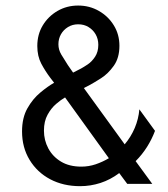

<svg xmlns="http://www.w3.org/2000/svg" viewBox="-20 -653 596 682"><path d="M264.6 8.3Q204.9 8.3 158.3 -16.3Q111.8 -41 85.1 -85.1Q58.3 -129.2 58.3 -186.1Q58.3 -234.7 77.4 -268.4Q96.5 -302.1 123.3 -324.3Q150 -346.5 172.2 -359L158.3 -377.1Q141 -400 126.7 -426.7Q112.5 -453.5 112.5 -489.6Q112.5 -530.6 131.9 -562.8Q151.4 -595.1 184.4 -614.2Q217.4 -633.3 257.6 -633.3Q297.9 -633.3 331.2 -614.2Q364.6 -595.1 384.4 -562.8Q404.2 -530.6 404.2 -490.3Q404.2 -447.2 384 -419.1Q363.9 -391 339.2 -375.3Q314.6 -359.7 300.7 -352.1L277.8 -340.3L422.9 -140.3Q445.1 -166.7 458.7 -198.6Q472.2 -230.6 475 -264.6L530.6 -188.2Q519.4 -158.3 502.1 -130.9Q484.7 -103.5 461.8 -80.6L520.8 0H431.9L403.5 -38.2Q372.2 -14.6 336.8 -3.1Q301.4 8.3 264.6 8.3ZM268.8 -61.1Q295.1 -61.1 319.8 -69.4Q344.4 -77.8 366.7 -91L211.1 -306.9Q196.5 -298.6 179.2 -283.7Q161.8 -268.8 149 -245.5Q136.1 -222.2 136.1 -188.9Q136.1 -154.9 151.7 -125.7Q167.4 -96.5 196.9 -78.8Q226.4 -61.1 268.8 -61.1ZM239.6 -395.1 268.1 -409.7Q277.1 -414.6 291.7 -424.3Q306.2 -434 317.7 -451.4Q329.2 -468.8 329.2 -493.8Q329.2 -514.6 319.8 -530.9Q310.4 -547.2 294.4 -556.9Q278.5 -566.7 257.6 -566.7Q237.5 -566.7 221.5 -556.9Q205.6 -547.2 196.5 -531.2Q187.5 -515.3 187.5 -495.8Q187.5 -476.4 197.6 -459.4Q207.6 -442.4 220.8 -422.2Z"/></svg>

Font: Afacad Flux
Style: Regular
Weight: 400
Designer: Kristian Moeller
Foundry: Dicotype
Version: Version 1.100